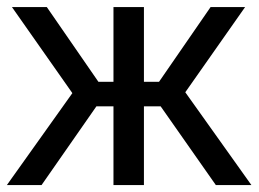

<svg xmlns="http://www.w3.org/2000/svg" viewBox="-32 -534 746 554"><path d="M383.3 0V-513.7H295.4V0ZM590.8 0H693.4L487.8 -288.6L429.2 -230.5ZM339.4 -297.9V-227.1H474.1L675.3 -513.7H575.7L426.8 -297.9ZM87.9 0 248.5 -230.5 193.4 -288.6 -12.2 0ZM339.4 -297.9H252L103 -513.7H2.4L203.6 -227.1H339.4Z"/></svg>

Font: Roboto Flex
Style: Regular
Weight: 400
Designer: Berlow after Robertson
Foundry: Google
Version: Version 3.200;gftools[0.9.32]